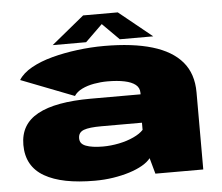

<svg xmlns="http://www.w3.org/2000/svg" viewBox="-53 -802 1007 869"><g transform="rotate(-5 451.0 -367.0)"><path d="M344 8Q387 8 427.2 1.8Q467.5 -4.5 501.5 -15.2Q535.5 -26 560.8 -40.5Q586 -55 599 -72L619 0H836.5V-350.5Q836.5 -435 790.8 -489Q745 -543 656.2 -569.5Q567.5 -596 437.5 -596Q377.5 -596 316.2 -588.2Q255 -580.5 200.8 -566Q146.5 -551.5 105.8 -528.8Q65 -506 46 -475.5L287 -382Q299 -400.5 323 -412.2Q347 -424 377.8 -429.5Q408.5 -435 439 -435Q484 -435 516.2 -428.2Q548.5 -421.5 566 -407.5Q583.5 -393.5 583.5 -370.5V-363.5H357.5Q277.5 -363.5 216.8 -352.5Q156 -341.5 115.5 -319.2Q75 -297 55 -262.8Q35 -228.5 35 -181.5Q35 -132.5 55.2 -96.5Q75.5 -60.5 115.5 -37.5Q155.5 -14.5 212.5 -3.2Q269.5 8 344 8ZM393 -143Q368.5 -143 349.2 -145.8Q330 -148.5 316.2 -153.8Q302.5 -159 295.8 -167.5Q289 -176 289 -189.5Q289 -203 295.2 -212Q301.5 -221 314 -225.8Q326.5 -230.5 346.8 -232.8Q367 -235 394 -235H578.5V-202.5Q563 -185.5 533.2 -171.8Q503.5 -158 466.5 -150.5Q429.5 -143 393 -143ZM206.5 -620H358.5L436 -695.5L511.5 -620H663.5L513 -742H355.5Z"/></g></svg>

Font: Anybody Expanded Black
Style: Regular
Weight: 900
Width: 7
Designer: Tyler Finck
Foundry: Etcetera Type Company
Version: Version 1.113;gftools[0.9.25]